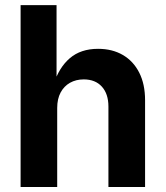

<svg xmlns="http://www.w3.org/2000/svg" viewBox="-20 -748 663 768"><path d="M208.8 -316.1V0H62.4V-727.5H206.2V-409.6H194.2Q215.7 -477.9 259.4 -515.3Q303.2 -552.7 372.3 -552.7Q429.1 -552.7 471.4 -528.1Q513.7 -503.4 537 -457.3Q560.3 -411.3 560.3 -347.2V0H413.7V-321.7Q413.7 -372.5 387.4 -401.5Q361.2 -430.4 314.9 -430.4Q284 -430.4 260 -416.9Q236 -403.3 222.4 -377.9Q208.8 -352.4 208.8 -316.1Z"/></svg>

Font: Adwaita Sans
Style: Regular
Weight: 400
Designer: Rasmus Andersson
Foundry: rsms
Version: Version 4.001;git-9221beed3